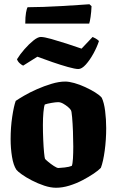

<svg xmlns="http://www.w3.org/2000/svg" viewBox="-20 -884 550 904"><path d="M244 0Q218 0 188 -10Q158 -20 130 -34.5Q102 -49 82.5 -63Q63 -77 57 -85Q43 -106 36.5 -146Q30 -186 30 -229Q30 -284 37.5 -334Q45 -384 54 -409Q67 -418 93.5 -433.5Q120 -449 154 -464Q188 -479 223 -489.5Q258 -500 287 -500Q305 -500 330 -493Q355 -486 381 -474Q407 -462 428 -449Q449 -436 459 -424Q470 -401 475 -361.5Q480 -322 480 -281Q480 -226 473 -174.5Q466 -123 455 -94Q444 -82 421 -66.5Q398 -51 368.5 -35.5Q339 -20 306.5 -10Q274 0 244 0ZM255 -93Q263 -93 284.5 -95.5Q306 -98 318 -103Q322 -112 323.5 -137.5Q325 -163 325 -194Q325 -228 323.5 -266Q322 -304 319.5 -332.5Q317 -361 314 -365Q311 -371 300.5 -380Q290 -389 277.5 -396Q265 -403 254 -403Q243 -403 222.5 -399.5Q202 -396 191 -392Q187 -383 184.5 -356Q182 -329 182 -296Q182 -262 183.5 -226.5Q185 -191 187.5 -165.5Q190 -140 192 -136Q194 -133 206.5 -122.5Q219 -112 233.5 -102.5Q248 -93 255 -93ZM349 -559Q334 -559 300 -568.5Q266 -578 227 -591.5Q188 -605 156 -617L89 -575Q82 -578 73 -586Q64 -594 60 -605Q74 -628 95 -652Q116 -676 137 -693Q158 -710 172 -710Q188 -710 221.5 -700.5Q255 -691 294 -678.5Q333 -666 364 -655L416 -710Q421 -708 430 -703Q439 -698 446 -691Q437 -663 420 -632Q403 -601 384 -580Q365 -559 349 -559ZM99 -773Q99 -805 102.5 -824.5Q106 -844 110 -850Q142 -850 184.5 -851.5Q227 -853 270.5 -855.5Q314 -858 349.5 -860.5Q385 -863 401 -864L411 -855Q410 -828 406.5 -804.5Q403 -781 400 -773Z"/></svg>

Font: Texturina 72pt Black
Style: Regular
Weight: 900
Designer: Guillermo Torres Carreño
Foundry: Omnibus-Type
Version: Version 1.002; ttfautohint (v1.8.3)